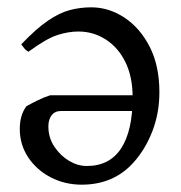

<svg xmlns="http://www.w3.org/2000/svg" viewBox="-20 -489 494 524"><path d="M343 -44Q289 15 203 15Q157 15 118.5 -5Q80 -25 57 -59.5Q34 -94 34 -137Q34 -175 52 -199Q66 -207 83.5 -215.5Q101 -224 117 -229H383L382 -186H146Q130 -186 121 -174.5Q112 -163 112 -144Q112 -113 128.5 -88.5Q145 -64 168.5 -50Q192 -36 217 -36Q279 -36 310.5 -84Q342 -132 342 -223Q342 -279 322.5 -319Q303 -359 269 -381Q235 -403 194 -403Q167 -403 137 -393.5Q107 -384 58 -348Q51 -351 46 -357.5Q41 -364 38 -368Q78 -410 110 -432Q142 -454 170.5 -461.5Q199 -469 229 -469Q277 -469 319.5 -441Q362 -413 388.5 -361.5Q415 -310 415 -237Q415 -180 395.5 -130Q376 -80 343 -44Z"/></svg>

Font: ChillKai
Style: Regular
Weight: 400
Designer: ChillType
Foundry: 寒蝉字型
Version: Version 2.000